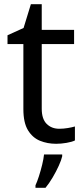

<svg xmlns="http://www.w3.org/2000/svg" viewBox="-20 -679 401 920"><path d="M264 -62Q284 -62 305 -65.5Q326 -69 339 -73V-6Q325 1 299 5.5Q273 10 249 10Q207 10 171.5 -4.5Q136 -19 114 -55Q92 -91 92 -156V-468H16V-510L93 -545L128 -659H180V-536H335V-468H180V-158Q180 -109 203.5 -85.5Q227 -62 264 -62ZM278 70Q274 88 261.5 115.5Q249 143 232.5 171Q216 199 198 221H150V209Q158 192 166.5 165.5Q175 139 182 110.5Q189 82 191 61H278Z"/></svg>

Font: Noto Sans Tamil Supplement
Style: Regular
Weight: 400
Designer: Ek Type
Foundry: Ek Type
Version: Version 2.001; ttfautohint (v1.8.4.7-5d5b)